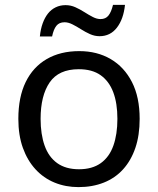

<svg xmlns="http://www.w3.org/2000/svg" viewBox="-20 -755 645 785"><path d="M551 -269Q551 -202 533.5 -150.5Q516 -99 483.5 -63Q451 -27 404.5 -8.5Q358 10 301 10Q248 10 203 -8.5Q158 -27 125 -63Q92 -99 73.5 -150.5Q55 -202 55 -269Q55 -358 85 -419.5Q115 -481 171 -513.5Q227 -546 304 -546Q377 -546 432.5 -513.5Q488 -481 519.5 -419.5Q551 -358 551 -269ZM146 -269Q146 -206 162.5 -159.5Q179 -113 214 -88Q249 -63 303 -63Q357 -63 392 -88Q427 -113 443.5 -159.5Q460 -206 460 -269Q460 -333 443 -378Q426 -423 391.5 -447.5Q357 -472 302 -472Q220 -472 183 -418Q146 -364 146 -269ZM491 -735Q485 -677 458 -642Q431 -607 387 -607Q367 -607 348 -615.5Q329 -624 311 -635.5Q293 -647 276 -655.5Q259 -664 244 -664Q222 -664 210.5 -649.5Q199 -635 193 -606H143Q146 -636 154.5 -659.5Q163 -683 176 -699.5Q189 -716 207.5 -725Q226 -734 248 -734Q269 -734 288 -725.5Q307 -717 325 -705.5Q343 -694 359.5 -685.5Q376 -677 391 -677Q412 -677 423.5 -691.5Q435 -706 442 -735Z"/></svg>

Font: Noto Sans Thai
Style: Regular
Weight: 400
Designer: Monotype Design Team
Foundry: Monotype Imaging Inc.
Version: Version 2.001